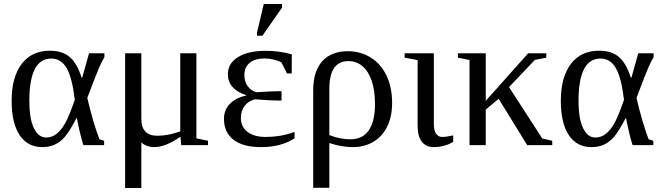

<svg xmlns="http://www.w3.org/2000/svg" viewBox="-20 -725 3307 959"><path d="M500 -22V0H396.5Q378.4 -57.6 364.3 -133.8H361.3Q326.2 -66.9 303.7 -41.3Q281.2 -15.6 253.9 -2.9Q226.6 9.8 190.9 9.8Q117.7 9.8 77.9 -50.3Q38.1 -110.4 38.1 -221.2Q38.1 -339.4 88.1 -405.5Q138.2 -471.7 229 -471.7Q291.5 -471.7 328.1 -440.4Q364.7 -409.2 387.7 -336.9H390.6L424.8 -459H501.5V-439.5Q490.2 -421.9 475.1 -387.2Q460 -352.5 416 -235.8Q443.8 -115.7 476.6 -29.3ZM353.5 -226.1Q340.8 -336.4 313 -384.5Q285.2 -432.6 236.3 -432.6Q126.5 -432.6 126.5 -221.2Q126.5 -131.3 149.4 -84.7Q172.4 -38.1 210.4 -38.1Q239.7 -38.1 262.9 -56.6Q286.1 -75.2 305.4 -109.4Q324.7 -143.6 353.5 -226.1Z M960.9 -459V-34.2L1019 -22V0H885.3L881.3 -42Q806.2 9.8 751 9.8Q712.4 9.8 686 -13.2V213.9H605V-459H686V-130.9Q686 -46.9 767.1 -46.9Q818.8 -46.9 880.4 -68.8V-459Z M1451.2 -34.2Q1384.3 9.8 1283.2 9.8Q1193.8 9.8 1146.2 -27.1Q1098.6 -64 1098.6 -131.3Q1098.6 -175.8 1128.2 -206.3Q1157.7 -236.8 1208 -247.1V-250.5Q1118.2 -280.3 1118.2 -354Q1118.2 -408.7 1168.9 -439.9Q1219.7 -471.2 1306.2 -471.2Q1375.5 -471.2 1437.5 -453.6L1437 -357.9H1413.6L1385.7 -413.1Q1372.6 -420.9 1348.9 -427Q1325.2 -433.1 1302.7 -433.1Q1253.9 -433.1 1227.3 -411.4Q1200.7 -389.6 1200.7 -350.6Q1200.7 -317.4 1217 -294.7Q1233.4 -272 1260.7 -264.2Q1280.3 -266.1 1319.1 -267.8Q1357.9 -269.5 1370.6 -269.5H1386.2V-222.7H1370.6Q1337.4 -222.7 1252 -229Q1218.3 -219.2 1200.7 -194.6Q1183.1 -169.9 1183.1 -135.7Q1183.1 -91.8 1216.1 -66.4Q1249 -41 1307.1 -41Q1340.8 -41 1373.5 -45.9Q1406.2 -50.8 1451.2 -65.9ZM1263.7 -546.4V-562.5L1297.4 -705.1H1388.7V-687L1290.5 -546.4Z M1544.4 -273.9Q1544.4 -369.1 1589.6 -419.2Q1634.8 -469.2 1717.3 -469.2Q1780.8 -469.2 1831.8 -437.5Q1882.8 -405.8 1910.6 -347.2Q1938.5 -288.6 1938.5 -210.9Q1938.5 -142.1 1913.8 -92.5Q1889.2 -43 1844.5 -16.6Q1799.8 9.8 1742.7 9.8Q1685.5 9.8 1625 -10.7V212.9H1544.4ZM1731 -29.3Q1791.5 -29.3 1822.3 -74.5Q1853 -119.6 1853 -204.6Q1853 -273.9 1836.4 -322Q1819.8 -370.1 1789.8 -395Q1759.8 -419.9 1720.2 -419.9Q1625 -419.9 1625 -280.8V-50.3Q1677.7 -29.3 1731 -29.3Z M2147 -104.5Q2147 -72.8 2158.4 -56.9Q2169.9 -41 2188.5 -41Q2210.9 -41 2243.7 -48.8V-17.1Q2226.6 -4.9 2199.7 2.4Q2172.9 9.8 2147.9 9.8Q2106.4 9.8 2086.2 -18.1Q2065.9 -45.9 2065.9 -96.2V-424.8L2001 -437V-459H2147Z M2406.2 -221.2 2618.2 -459H2708.5V-437L2651.4 -425.8L2522.5 -290L2688.5 -33.2L2738.3 -22V0H2613.3L2470.7 -231.4L2406.2 -177.7V0H2325.2V-425.3L2267.1 -437V-459H2406.2Z M3243.2 -22V0H3139.6Q3121.6 -57.6 3107.4 -133.8H3104.5Q3069.3 -66.9 3046.9 -41.3Q3024.4 -15.6 2997.1 -2.9Q2969.7 9.8 2934.1 9.8Q2860.8 9.8 2821 -50.3Q2781.2 -110.4 2781.2 -221.2Q2781.2 -339.4 2831.3 -405.5Q2881.3 -471.7 2972.2 -471.7Q3034.7 -471.7 3071.3 -440.4Q3107.9 -409.2 3130.9 -336.9H3133.8L3168 -459H3244.6V-439.5Q3233.4 -421.9 3218.3 -387.2Q3203.1 -352.5 3159.2 -235.8Q3187 -115.7 3219.7 -29.3ZM3096.7 -226.1Q3084 -336.4 3056.2 -384.5Q3028.3 -432.6 2979.5 -432.6Q2869.6 -432.6 2869.6 -221.2Q2869.6 -131.3 2892.6 -84.7Q2915.5 -38.1 2953.6 -38.1Q2982.9 -38.1 3006.1 -56.6Q3029.3 -75.2 3048.6 -109.4Q3067.9 -143.6 3096.7 -226.1Z"/></svg>

Font: Tinos
Style: Regular
Weight: 400
Designer: Steve Matteson
Foundry: Monotype Imaging Inc.
Version: Version 1.23